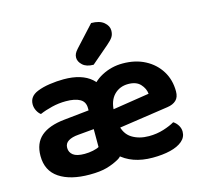

<svg xmlns="http://www.w3.org/2000/svg" viewBox="-108 -857 1042 991"><g transform="rotate(-15 413.0 -361.0)"><path d="M589.7 15.3Q478.4 15.3 412.8 -47.6Q347.2 -110.6 341.9 -221Q341.9 -226.8 340.2 -233.5Q338.5 -240.2 338.5 -246.2Q338.5 -332 370.2 -386.7Q401.9 -441.3 453.4 -468Q504.8 -494.8 563.8 -494.8Q632.4 -494.8 683.8 -467.6Q735.2 -440.5 764.4 -393.2Q793.6 -346 793.6 -284.4Q793.6 -253.3 776.7 -237.4Q759.9 -221.4 729.7 -217.1L411.2 -170.1L405.7 -270.4L653.7 -309.1Q651 -337.5 629.3 -361.2Q607.6 -384.9 564.3 -384.9Q518.8 -384.9 489 -354.5Q459.3 -324 457.8 -267.6L462.3 -198.5Q471.4 -144.4 509.3 -120.7Q547.2 -97.1 599.6 -97.1Q641.6 -97.1 678.6 -108.8Q715.6 -120.5 738.2 -134.2Q753 -125 762.9 -109Q772.8 -93 772.8 -75Q772.8 -45.3 749 -25Q725.2 -4.7 684 5.3Q642.8 15.3 589.7 15.3ZM255.2 -94.6Q278.2 -94.6 300.4 -99.3Q322.6 -104 333 -110.4V-206L248.6 -198.4Q214.8 -195.9 195.1 -183.7Q175.4 -171.6 175.4 -147.7Q175.4 -123.6 194.3 -109.1Q213.2 -94.6 255.2 -94.6ZM252.9 15.5Q150.6 15.5 91.1 -24.1Q31.6 -63.8 31.6 -142.9Q31.6 -211 73.6 -247.4Q115.6 -283.8 198.6 -292.3L332.3 -306.3V-318.3Q332.3 -352.4 305.7 -367.4Q279.1 -382.4 230.4 -382.4Q192.4 -382.4 155.7 -373.4Q119 -364.5 90 -351.8Q78.2 -360.3 69.8 -376.6Q61.4 -393 61.4 -410.6Q61.4 -453.3 107.1 -471.8Q135.6 -483.6 174.1 -489.2Q212.7 -494.8 248.9 -494.8Q345.3 -494.8 396.3 -449.9Q447.2 -405.1 447.2 -316.8V-88.2Q447.2 -63.2 436.3 -46.5Q425.4 -29.9 410.7 -21.9Q381.1 -5 345.4 5.2Q309.8 15.5 252.9 15.5ZM361.5 -629.4 461.6 -738.4Q506.4 -738.2 529.4 -718.7Q552.4 -699.2 552.4 -674.6Q552.4 -654 543.3 -640Q534.3 -626.1 512.7 -607.8L418.6 -527.1Q380.6 -527.1 360.5 -545.6Q340.4 -564.1 340.4 -585.4Q340.4 -596.7 345.1 -606.6Q349.7 -616.6 361.5 -629.4Z"/></g></svg>

Font: Baloo Paaji 2
Style: Regular
Weight: 400
Designer: Shuchita Grover, Noopur Datye and Ek Type
Foundry: Ek Type
Version: Version 1.700